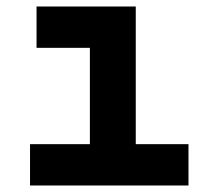

<svg xmlns="http://www.w3.org/2000/svg" viewBox="-20 -570 640 590"><path d="M72.3 0V-127H256.2V-423H92.3V-550H397.2V-127H559.2V0Z"/></svg>

Font: JetBrains Mono
Style: Regular
Weight: 400
Monospace: yes
Designer: Philipp Nurullin, Konstantin Bulenkov
Foundry: JetBrains
Version: Version 2.305